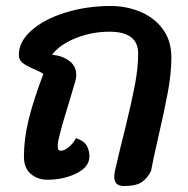

<svg xmlns="http://www.w3.org/2000/svg" viewBox="-20 -583 629 642"><path d="M394 39Q362 39 362 8Q362 2 364 -10L382 -87L399 -155Q420 -241 431 -298.5Q442 -356 442 -404Q442 -477 346 -477Q288 -477 234.5 -456Q181 -435 154 -400Q188 -397 211.5 -379.5Q235 -362 235 -332Q235 -323 232 -312Q224 -284 217 -261.5Q210 -239 205 -221Q185 -158 175 -113Q173 -105 173 -94Q173 -84 176 -81.5Q179 -79 183 -79Q196 -79 211 -92Q226 -105 234 -121Q261 -112 270 -96Q279 -80 279 -60Q279 -25 236 -3.5Q193 18 138 18Q106 18 83 -1.5Q60 -21 60 -59Q60 -118 75.5 -182Q91 -246 125 -336Q115 -343 91 -353Q66 -364 54.5 -373.5Q43 -383 43 -400Q43 -444 85.5 -481.5Q128 -519 199 -541Q270 -563 350 -563Q403 -563 449.5 -543.5Q496 -524 524.5 -485.5Q553 -447 553 -391Q553 -338 541.5 -276Q530 -214 509 -123Q491 -46 485 -11Q473 13 454 26Q435 39 394 39Z"/></svg>

Font: Sriracha
Style: Regular
Weight: 400
Designer: Suppakit Chalermlarp
Version: Version 1.002g